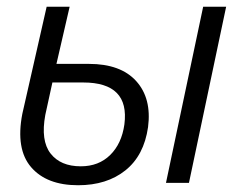

<svg xmlns="http://www.w3.org/2000/svg" viewBox="-20 -541 706 568"><path d="M243 -352Q337 -352 383 -301Q429 -250 418 -165Q406 -81 351 -37Q296 7 211 7Q118 7 72 -46.5Q26 -100 46 -204Q51 -228 118 -521H186L147 -352ZM581 -521H649L539 0H471ZM348 -173Q364 -297 226 -297H135L114 -201Q100 -125 129.5 -87Q159 -49 219 -49Q272 -49 306 -82.5Q340 -116 348 -173Z"/></svg>

Font: Raleway-v4020
Style: Italic
Weight: 400
Italic angle: -12°
Designer: Matt McInerney, Pablo Impallari, Rodrigo Fuenzalida
Foundry: Matt McInerney, Pablo Impallari, Rodrigo Fuenzalida
Version: Version 4.020;PS 004.020;hotconv 1.0.88;makeotf.lib2.5.64775